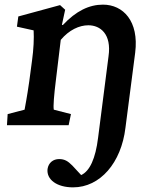

<svg xmlns="http://www.w3.org/2000/svg" viewBox="-20 -540 669 828"><path d="M521 11 563 -313C580 -449 511 -520 424 -520C365 -520 308 -493 251 -432L247 -433L261 -498L239 -518L59 -469L53 -425L125 -409C127 -375 125 -328 118 -278L106 -188C96 -118 88 -79 86 -67L13 -48L10 0H276L286 -48L212 -67C209 -81 213 -130 221 -194L242 -368C278 -411 322 -431 361 -431C412 -431 462 -394 448 -297L403 54C392 144 367 198 330 215L292 174C273 155 259 146 235 146C209 146 189 162 185 189C180 235 226 268 295 268C412 268 503 162 521 11Z"/></svg>

Font: TPK Tissa Web SemiBold
Style: Italic
Weight: 600
Italic angle: -7°
Designer: Jacques Le Bailly, Suppakit Chalermlarp | Katatrad Co.,Ltd.
Foundry: Jacques Le Bailly, Cadson Demak Co.,Ltd.
Version: Version 5.000;Glyphs 3.1.2 (3151)